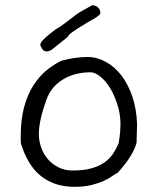

<svg xmlns="http://www.w3.org/2000/svg" viewBox="-20 -743 607 741"><path d="M367 -689Q361 -683 354 -678Q350 -675 344 -671.5Q338 -668 331 -664Q324 -660 317 -656Q310 -652 306 -649Q306 -649 294 -642Q282 -635 259 -619Q244 -608 243 -602Q232 -593 216 -580Q200 -567 178 -550Q155 -537 143 -554Q139 -560 136.5 -565.5Q134 -571 138.5 -579Q143 -587 156.5 -599Q170 -611 195 -630Q198 -632 202.5 -634.5Q207 -637 212 -640Q236 -657 277 -689Q289 -697 304 -705Q319 -713 336 -723Q354 -722 362 -710Q368 -702 367 -689ZM507 -192Q494 -142 434 -76Q425 -72 412.5 -63Q400 -54 380.5 -45Q361 -36 333.5 -29Q306 -22 267 -22Q192 -22 140 -62Q88 -102 61 -188Q60 -195 60 -202Q60 -209 60 -217Q60 -283 73.5 -331.5Q87 -380 109.5 -414.5Q132 -449 160 -472Q188 -495 218 -509Q271 -523 318 -523Q354 -523 388 -504.5Q422 -486 448 -452.5Q474 -419 490.5 -371Q507 -323 509 -264ZM438 -190Q442 -215 443.5 -232.5Q445 -250 445 -261Q445 -303 433 -340Q421 -377 404 -404.5Q387 -432 366.5 -448Q346 -464 330 -464Q268 -464 222.5 -436Q177 -408 159 -358Q130 -277 130 -226Q130 -199 139 -173.5Q148 -148 165 -128.5Q182 -109 206 -97Q230 -85 259 -85Q302 -85 331.5 -93Q361 -101 381.5 -115Q402 -129 415 -148Q428 -167 438 -190Z"/></svg>

Font: Gaegu
Style: Accents-Regular
Weight: 400
Designer: JIKJI
Foundry: JIKJI
Version: Version 1.00